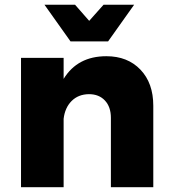

<svg xmlns="http://www.w3.org/2000/svg" viewBox="-20 -783 714 803"><path d="M432.1 -609.9H274.9L166 -763.2H293.9L353 -695.8L413.1 -763.2H541ZM424.8 -547.9Q513.7 -547.9 567.4 -491.7Q621.1 -435.5 621.1 -340.8V0H443.8V-290Q443.8 -335.9 418.9 -362.5Q394 -389.2 352.1 -389.2Q307.6 -388.7 279.5 -360.6Q251.5 -332.5 246.1 -286.1V0H67.9V-541H246.1V-453.1Q304.2 -547.9 424.8 -547.9Z"/></svg>

Font: Montserrat-Arabic
Style: Bold
Weight: 700
Designer: Mohamed Gaber
Foundry: Kief Type Foundry
Version: Version 5.008;PS 005.008;hotconv 1.0.88;makeotf.lib2.5.64775